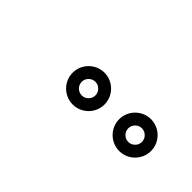

<svg xmlns="http://www.w3.org/2000/svg" viewBox="8 -810 537 537"><g transform="rotate(45 277.0 -541.0)"><path d="M426.8 -567.6C429.4 -568 431.7 -568 431 -568C431.7 -567.9 432.4 -567.9 433.1 -567.9C442.4 -567.1 450.7 -561.5 455 -553.3C456.3 -550.7 457.2 -548 457.7 -545.2C458.1 -542.5 458 -540.3 458 -541C458 -541.6 458.1 -539.4 457.7 -536.7C457.2 -533.9 456.3 -531.2 455 -528.6C450.7 -520.4 442.4 -514.8 433.1 -514C432.4 -514 431.7 -514 431 -514C430.3 -514 429.6 -514 428.9 -514C419.6 -514.8 411.3 -520.4 407 -528.6C405.7 -531.2 404.8 -533.9 404.3 -536.7C403.9 -539.4 404 -541.6 404 -541C404 -541.7 404.1 -542.3 404.1 -543.1C404.8 -552.3 410.4 -560.7 418.7 -564.9C421.2 -566.3 423.9 -567.2 426.8 -567.6ZM368 -541C368 -506.3 396.3 -478 431 -478C465.7 -478 494 -506.3 494 -541C494 -575.6 465.7 -604 431 -604C396.3 -604 368 -575.6 368 -541ZM242.8 -567.6C245.4 -568 247.7 -568 247 -568C247.7 -567.9 248.4 -567.9 249.1 -567.9C258.4 -567.1 266.7 -561.5 271 -553.3C272.3 -550.7 273.2 -548 273.7 -545.2C274.1 -542.5 274 -540.3 274 -541C274 -541.6 274.1 -539.4 273.7 -536.7C273.2 -533.9 272.3 -531.2 271 -528.6C266.7 -520.4 258.4 -514.8 249.1 -514C248.4 -514 247.7 -514 247 -514C246.3 -514 245.6 -514 244.9 -514C235.6 -514.8 227.3 -520.4 223 -528.6C221.7 -531.2 220.8 -533.9 220.3 -536.7C219.9 -539.4 220 -541.6 220 -541C220 -541.7 220.1 -542.3 220.1 -543.1C220.8 -552.3 226.4 -560.7 234.7 -564.9C237.2 -566.3 239.9 -567.2 242.8 -567.6ZM184 -541C184 -506.3 212.3 -478 247 -478C281.7 -478 310 -506.3 310 -541C310 -575.6 281.7 -604 247 -604C212.3 -604 184 -575.6 184 -541Z"/></g></svg>

Font: FRB American Cursive Guidelines Arrows Black
Style: Bold Italic
Weight: 900
Italic angle: -25°
Version: Version 2.0;Modular Font Editor K font №1